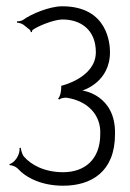

<svg xmlns="http://www.w3.org/2000/svg" viewBox="-20 -580 415 611"><path d="M10 -58 11 -54C17 -55 30 -50 36 -44C63 -14 113 11 181 11C270 11 346 -33 346 -153C349 -279 242 -292 242 -292C246 -293 330 -319 330 -414C330 -437 325 -560 178 -560C138 -560 80 -536 54 -517C48 -513 39 -512 34 -512V-508C39 -508 50 -505 55 -501L75 -485C77 -483 78 -480 78 -478H82C82 -480 82 -483 83 -484C98 -496 151 -518 179 -518C236 -518 285 -486 285 -414C285 -332 175 -307 175 -307C175 -282 169 -270 165 -266L168 -263C172 -267 184 -270 192 -269C259 -259 302 -214 299 -153C299 -72 249 -32 181 -32C122 -32 79 -55 56 -82C50 -89 47 -103 46 -110L42 -109C45 -88 26 -61 10 -58Z"/></svg>

Font: Armata Saber
Style: Rg
Weight: 400
Designer: Jasper
Foundry: Cannot Into Space Fonts
Version: Version 0.970